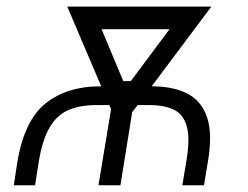

<svg xmlns="http://www.w3.org/2000/svg" viewBox="-20 -548 735 568"><path d="M83.8 0H21L31.6 -70.7Q52.6 -192.8 115.4 -242.5Q178.3 -292.3 274.5 -292.6H279.5L179 -528.4H605.1L428.6 -292.6H429.3Q492.5 -292.6 534.4 -271Q576.3 -249.3 592.7 -200.6Q609 -152 595.2 -70.7L583.5 0H519.5L531.2 -70.7Q542.6 -137.4 532.8 -173.5Q523.1 -209.5 494.5 -223.4Q465.9 -237.2 420.5 -237.2H387.1L371.1 -216.3L336.3 0H271.3L308.6 -225.1L303.3 -237.2H265.6Q217 -237.2 182.9 -222.7Q148.8 -208.1 127.3 -171.9Q105.8 -135.7 94.8 -70.7ZM344.8 -307.9H366.8L481.5 -461.6H280.5Z"/></svg>

Font: Inter UI Extra Light
Style: Italic
Weight: 200
Italic angle: -9.39999°
Designer: Rasmus Andersson
Foundry: rsms
Version: 3.2;8d6f07862